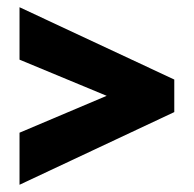

<svg xmlns="http://www.w3.org/2000/svg" viewBox="-20 -599 536 531"><path d="M34 -232V-88L462 -289V-379L34 -579V-434L275 -334Z"/></svg>

Font: Noto Sans Telugu ExtraCondensed Black
Style: Regular
Weight: 900
Width: 2
Designer: Jelle Bosma - Monotype Design Team
Foundry: Monotype Imaging Inc.
Version: Version 2.005